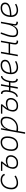

<svg xmlns="http://www.w3.org/2000/svg" viewBox="2534 -3100 792 5899"><g transform="rotate(-90 2929.5 -151.0)"><path d="M263.2 -35.2Q314.5 -35.2 367.4 -53.5Q420.4 -71.8 465.3 -102.1L483.9 -63Q436.5 -30.3 376.7 -10.3Q316.9 9.8 253.9 9.8Q163.6 9.8 112.8 -43Q62 -95.7 62 -189.9Q62 -292 97.9 -367.7Q133.8 -443.4 199 -485.4Q264.2 -527.3 351.6 -527.3Q494.6 -527.3 539.1 -419.9L501.5 -391.6Q481.9 -440.4 443.1 -461.4Q404.3 -482.4 347.7 -482.4Q275.9 -482.4 222.2 -446.8Q168.5 -411.1 138.9 -346.7Q109.4 -282.2 108.9 -195.8Q109.9 -120.1 150.4 -77.6Q190.9 -35.2 263.2 -35.2Z M874 9.8Q781.2 9.8 736.8 -33.9Q692.4 -77.6 692.4 -149.4Q692.4 -214.4 731 -297.4Q769.5 -380.4 859.9 -475.1L624.5 -476.6L632.3 -517.6H905.8L921.9 -487.3Q893.6 -452.1 857.2 -410.4Q820.8 -368.7 793.5 -325.7Q826.7 -344.2 864 -356Q901.4 -367.7 945.3 -367.7Q1007.3 -367.7 1043.5 -345Q1079.6 -322.3 1095.2 -286.9Q1110.8 -251.5 1110.8 -212.4Q1110.8 -158.2 1082 -107.2Q1053.2 -56.2 1000 -23.2Q946.8 9.8 874 9.8ZM766.1 -276.9Q751 -242.2 745.1 -209.7Q739.3 -177.2 739.3 -154.8Q739.3 -103.5 769.5 -69.3Q799.8 -35.2 874 -35.2Q936 -35.2 978.3 -62Q1020.5 -88.9 1042.2 -129.4Q1064 -169.9 1064 -210.9Q1064 -273.4 1025.9 -298.3Q987.8 -323.2 934.1 -323.2Q888.2 -323.2 843.8 -309.8Q799.3 -296.4 766.1 -276.9Z M1417 9.8Q1334.5 9.8 1288.1 -42.5Q1241.7 -94.7 1241.7 -187.5Q1241.7 -347.7 1313.2 -437.5Q1384.8 -527.3 1511.7 -527.3Q1594.7 -527.3 1641.1 -474.1Q1687.5 -420.9 1687.5 -325.2Q1687.5 -167.5 1616 -78.9Q1544.4 9.8 1417 9.8ZM1426.8 -35.2Q1527.3 -35.2 1584 -111.3Q1640.6 -187.5 1640.6 -323.7Q1640.6 -398.4 1605.2 -440.4Q1569.8 -482.4 1505.9 -482.4Q1403.8 -482.4 1346.2 -406Q1288.6 -329.6 1288.6 -193.8Q1288.6 -119.1 1325.2 -77.1Q1361.8 -35.2 1426.8 -35.2Z M1814 224.6H1767.1L1807.1 -0.5Q1806.6 -0.5 1806.2 -0.5L1807.1 -1.5L1898.4 -517.6H1938.5L1919.9 -375.5L1918 -365.7H1925.3Q1951.7 -437.5 2005.1 -482.4Q2058.6 -527.3 2143.6 -527.3Q2214.8 -527.3 2253.9 -484.1Q2293 -440.9 2293 -361.3Q2293 -282.2 2266.1 -214.6Q2239.3 -147 2191.2 -96.7Q2143.1 -46.4 2078.4 -18.3Q2013.7 9.8 1937.5 9.8Q1916 9.8 1895 8.5Q1874 7.3 1852.5 5.4ZM1861.3 -42.5Q1895.5 -35.2 1948.2 -35.2Q2033.2 -35.2 2100.6 -77.4Q2168 -119.6 2207 -192.4Q2246.1 -265.1 2246.1 -356.4Q2246.1 -416.5 2215.3 -449.5Q2184.6 -482.4 2128.9 -482.4Q2083 -482.4 2036.1 -453.9Q1989.3 -425.3 1950.7 -364.7Q1912.1 -304.2 1890.1 -208Z M2631.8 9.8Q2539.1 9.8 2494.6 -33.9Q2450.2 -77.6 2450.2 -149.4Q2450.2 -214.4 2488.8 -297.4Q2527.3 -380.4 2617.7 -475.1L2382.3 -476.6L2390.1 -517.6H2663.6L2679.7 -487.3Q2651.4 -452.1 2615 -410.4Q2578.6 -368.7 2551.3 -325.7Q2584.5 -344.2 2621.8 -356Q2659.2 -367.7 2703.1 -367.7Q2765.1 -367.7 2801.3 -345Q2837.4 -322.3 2853 -286.9Q2868.7 -251.5 2868.7 -212.4Q2868.7 -158.2 2839.8 -107.2Q2811 -56.2 2757.8 -23.2Q2704.6 9.8 2631.8 9.8ZM2523.9 -276.9Q2508.8 -242.2 2502.9 -209.7Q2497.1 -177.2 2497.1 -154.8Q2497.1 -103.5 2527.3 -69.3Q2557.6 -35.2 2631.8 -35.2Q2693.8 -35.2 2736.1 -62Q2778.3 -88.9 2800 -129.4Q2821.8 -169.9 2821.8 -210.9Q2821.8 -273.4 2783.7 -298.3Q2745.6 -323.2 2691.9 -323.2Q2646 -323.2 2601.6 -309.8Q2557.1 -296.4 2523.9 -276.9Z M2903.8 0H2902.3L2910.6 -45.4Q2942.4 -45.9 2970 -74.5Q2997.6 -103 3017.8 -148.2Q3038.1 -193.4 3046.9 -243.2L3054.7 -286.6Q3068.8 -366.7 3054.9 -419.7Q3041 -472.7 2999 -472.7Q2995.1 -472.7 2988.3 -471.7L2996.1 -516.6Q3000 -517.1 3003.2 -517.3Q3006.3 -517.6 3009.8 -517.6Q3069.8 -517.6 3094 -453.4Q3118.2 -389.2 3099.6 -276.4L3098.6 -271L3201.2 -271.5L3244.6 -517.6H3291.5L3248 -271.5H3351.1L3351.6 -275.9Q3358.9 -319.3 3375.5 -362.1Q3392.1 -404.8 3416.5 -439.9Q3440.9 -475.1 3472.4 -496.3Q3503.9 -517.6 3540.5 -517.6H3543L3534.7 -472.2Q3502.9 -471.7 3475.3 -442.9Q3447.8 -414.1 3427.7 -368.9Q3407.7 -323.7 3398.4 -273.9L3390.6 -230.5Q3376.5 -150.4 3390.6 -97.7Q3404.8 -44.9 3448.7 -44.9Q3452.6 -44.9 3459.5 -45.9L3451.7 -1Q3448.2 -0.5 3444.8 -0.2Q3441.4 0 3438 0Q3377.9 0 3353 -60.3Q3328.1 -120.6 3343.8 -227.5H3240.2L3200.2 0H3153.3L3193.4 -227.5L3091.3 -227.1Q3083 -186.5 3066.4 -146.2Q3049.8 -106 3025.6 -72.8Q3001.5 -39.6 2970.7 -19.8Q2939.9 0 2903.8 0Z M3810.5 -35.2Q3851.1 -35.2 3897.2 -48.3Q3943.4 -61.5 3986.3 -85.4L4003.4 -47.9Q3957.5 -21 3905.8 -5.6Q3854 9.8 3806.2 9.8Q3709 9.8 3654.3 -46.9Q3599.6 -103.5 3599.6 -204.6Q3599.6 -356.4 3673.6 -441.9Q3747.6 -527.3 3879.4 -527.3Q3956.1 -527.3 3999 -491.2Q4042 -455.1 4042 -390.6Q4042 -294.9 3937.7 -247.3Q3833.5 -199.7 3646.5 -195.8Q3649.9 -120.1 3692.9 -77.6Q3735.8 -35.2 3810.5 -35.2ZM3647.9 -240.2Q3815.9 -244.1 3905.5 -280.5Q3995.1 -316.9 3995.1 -389.2Q3995.1 -432.6 3963.9 -457.5Q3932.6 -482.4 3875.5 -482.4Q3775.4 -482.4 3715.8 -418.5Q3656.2 -354.5 3647.9 -240.2Z M4149.9 0 4241.2 -517.6H4288.1L4246.1 -280.8H4541.5L4583.5 -517.6H4629.4L4563 -141.6Q4553.2 -85.9 4561.8 -60.5Q4570.3 -35.2 4604.5 -35.2Q4618.7 -35.2 4635.7 -37.6L4627.4 8.3Q4613.8 9.8 4598.1 9.8Q4545.9 9.8 4524.2 -25.6Q4502.4 -61 4516.1 -136.7L4533.7 -236.8H4238.8L4196.8 0Z M4889.2 10.3Q4738.3 10.3 4738.3 -145Q4738.3 -227.1 4766.1 -317.6Q4793.9 -408.2 4840.8 -527.3L4885.3 -518.1Q4836.4 -388.7 4810.8 -300.8Q4785.2 -212.9 4785.2 -147.5Q4785.2 -34.7 4894 -34.7Q4984.9 -34.7 5044.9 -112.8Q5105 -190.9 5135.7 -358.4L5164.6 -517.6H5210.9L5138.2 -106.9Q5132.3 -73.2 5147.7 -58.1Q5163.1 -43 5206.1 -40.5L5214.8 -40L5206.5 4.9H5201.2Q5148.4 4.9 5123.3 -13.9Q5098.1 -32.7 5094.7 -66.7Q5091.3 -100.6 5103.5 -147H5094.2Q5075.2 -103 5049.1 -67.4Q5022.9 -31.7 4984.4 -10.7Q4945.8 10.3 4889.2 10.3Z M5568.4 -35.2Q5608.9 -35.2 5655 -48.3Q5701.2 -61.5 5744.1 -85.4L5761.2 -47.9Q5715.3 -21 5663.6 -5.6Q5611.8 9.8 5564 9.8Q5466.8 9.8 5412.1 -46.9Q5357.4 -103.5 5357.4 -204.6Q5357.4 -356.4 5431.4 -441.9Q5505.4 -527.3 5637.2 -527.3Q5713.9 -527.3 5756.8 -491.2Q5799.8 -455.1 5799.8 -390.6Q5799.8 -294.9 5695.6 -247.3Q5591.3 -199.7 5404.3 -195.8Q5407.7 -120.1 5450.7 -77.6Q5493.7 -35.2 5568.4 -35.2ZM5405.8 -240.2Q5573.7 -244.1 5663.3 -280.5Q5752.9 -316.9 5752.9 -389.2Q5752.9 -432.6 5721.7 -457.5Q5690.4 -482.4 5633.3 -482.4Q5533.2 -482.4 5473.6 -418.5Q5414.1 -354.5 5405.8 -240.2Z"/></g></svg>

Font: Cascadia Mono PL ExtraLight
Style: Italic
Weight: 200
Italic angle: -10°
Monospace: yes
Designer: Aaron Bell
Foundry: Saja Typeworks
Version: Version 2404.023; ttfautohint (v1.8.4)